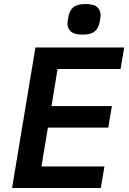

<svg xmlns="http://www.w3.org/2000/svg" viewBox="-20 -934 640 954"><path d="M390 -762Q348 -762 331.5 -778Q315 -794 315 -817Q315 -823 316.5 -831Q318 -839 320 -852Q325 -881 344 -897.5Q363 -914 405 -914Q447 -914 463.5 -898Q480 -882 480 -859Q480 -853 478.5 -845Q477 -837 475 -824Q470 -795 451 -778.5Q432 -762 390 -762ZM40 0 156 -698H597L579 -591H266L236 -407H536L518 -300H218L186 -107H499L481 0Z"/></svg>

Font: IBM Plex Mono SemiBold
Style: Italic
Weight: 600
Italic angle: -9°
Monospace: yes
Designer: Mike Abbink, Paul van der Laan, Pieter van Rosmalen
Foundry: Bold Monday
Version: Version 2.3